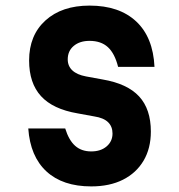

<svg xmlns="http://www.w3.org/2000/svg" viewBox="-20 -648 640 686"><path d="M213 -189Q226 -147 248.5 -127Q271 -107 306 -107Q340 -107 361 -125Q382 -143 382 -171Q382 -196 366 -211.5Q350 -227 317 -232L257 -243Q169 -258 126.5 -304.5Q84 -351 84 -432Q84 -522 142.5 -575Q201 -628 300 -628Q406 -628 466.5 -571.5Q527 -515 532 -409H402Q390 -457 365.5 -479.5Q341 -502 300 -502Q265 -502 243.5 -484Q222 -466 222 -436Q222 -412 238.5 -396.5Q255 -381 287 -375L347 -364Q435 -349 477 -303.5Q519 -258 519 -178Q519 -118 493 -74Q467 -30 419.5 -6Q372 18 306 18Q204 18 146 -35.5Q88 -89 81 -189Z"/></svg>

Font: Martian Mono Condensed SemiBold
Style: Regular
Weight: 600
Width: 3
Designer: Roman Shamin
Foundry: Evil Martians
Version: Version 1.000